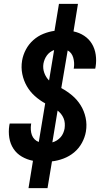

<svg xmlns="http://www.w3.org/2000/svg" viewBox="-20 -863 540 990"><path d="M127 107 150 -34Q119 -40 92.5 -55.5Q66 -71 49.5 -96Q33 -121 28 -152.5Q23 -184 28 -216L30 -226H141L140 -221Q138 -207 139 -193Q140 -179 144.5 -166.5Q149 -154 158.5 -144.5Q168 -135 180 -131L213 -330Q184 -346 159.5 -368Q135 -390 118.5 -418.5Q102 -447 95 -481Q88 -515 94 -551Q99 -580 113.5 -607.5Q128 -635 151.5 -656Q175 -677 203.5 -688.5Q232 -700 261 -704L284 -843H382L359 -701Q389 -695 414 -678.5Q439 -662 454 -637Q469 -612 473.5 -581Q478 -550 473 -519L471 -509H360L361 -514Q363 -527 362 -540.5Q361 -554 357.5 -566Q354 -578 347 -587.5Q340 -597 329 -603L296 -409Q327 -392 352.5 -370.5Q378 -349 396 -320Q414 -291 421.5 -256Q429 -221 423 -185Q418 -155 402.5 -126.5Q387 -98 362.5 -77.5Q338 -57 307.5 -45.5Q277 -34 248 -31L225 107ZM233 -448 259 -605Q248 -601 238.5 -594Q229 -587 222 -577.5Q215 -568 210.5 -557Q206 -546 204 -535Q200 -510 208.5 -487Q217 -464 233 -448ZM250 -129Q262 -132 273 -139Q284 -146 292.5 -155.5Q301 -165 306 -177Q311 -189 313 -200Q315 -214 314 -227.5Q313 -241 308 -253Q303 -265 295 -275Q287 -285 277 -293Z"/></svg>

Font: Iosevka Oblique
Style: Bold
Weight: 700
Italic angle: -9°
Monospace: yes
Designer: Belleve Invis
Foundry: Belleve Invis
Version: Version 32.5.0; ttfautohint (v1.8.4)